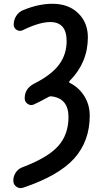

<svg xmlns="http://www.w3.org/2000/svg" viewBox="-20 -760 540 1006"><path d="M100.6 115.2Q231.4 65.4 285.2 4.9Q338.9 -55.7 338.9 -146.5Q338.9 -243.2 252 -254.9Q240.2 -256.8 230.5 -250Q201.2 -233.4 158.2 -212.9Q141.6 -205.1 125.5 -215.3Q109.4 -225.6 109.4 -245.1Q109.4 -295.9 158.2 -321.3Q249 -367.2 289.1 -420.9Q329.1 -474.6 329.1 -544.9Q329.1 -644.5 243.2 -644.5Q186.5 -644.5 98.6 -601.6Q83 -593.8 67.4 -603.5Q51.8 -613.3 51.8 -630.9Q51.8 -656.2 65.4 -677.2Q79.1 -698.2 101.6 -707Q181.6 -740.2 254.9 -740.2Q338.9 -740.2 389.6 -690.9Q440.4 -641.6 440.4 -564.5Q440.4 -432.6 345.7 -336.9Q337.9 -329.1 346.7 -325.2Q394.5 -300.8 422.4 -255.4Q450.2 -210 450.2 -154.3Q450.2 -20.5 368.7 70.3Q287.1 161.1 100.6 223.6Q82 229.5 65.9 218.3Q49.8 207 49.8 186.5Q49.8 162.1 63.5 142.6Q77.1 123 100.6 115.2Z"/></svg>

Font: Rounded-X Mgen+ 1mn medium
Style: Regular
Weight: 500
Designer: [Source Han Sans]
Ryoko NISHIZUKA  (kana & ideographs); Paul D. Hunt (Latin, Greek & Cyrillic); Wenlong ZHANG  (bopomofo
Version: Version 1.059.20150602